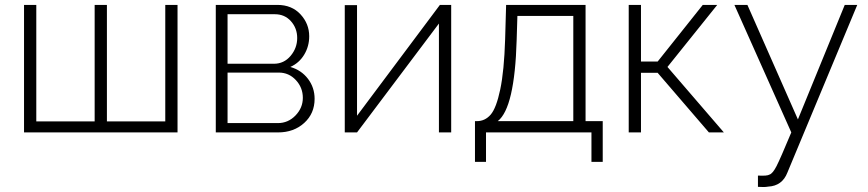

<svg xmlns="http://www.w3.org/2000/svg" viewBox="-20 -540 3538 783"><path d="M78 0V-520H128V-45H366V-520H416V-45H654V-520H704V0Z M860 0V-520H1111Q1170 -520 1205.5 -481.5Q1241 -443 1241 -392Q1241 -351 1220.5 -317Q1200 -283 1164 -267Q1209 -254 1236 -218.5Q1263 -183 1263 -137Q1263 -77 1220.5 -38.5Q1178 0 1114 0ZM908 -280H1097Q1138 -280 1165 -312Q1192 -344 1192 -385Q1192 -425 1166.5 -453.5Q1141 -482 1101 -482H908ZM908 -38H1113Q1155 -38 1185 -69Q1215 -100 1215 -141Q1215 -183 1186.5 -213.5Q1158 -244 1117 -244H908Z M1386 0V-519H1436V-68L1774 -520H1820V0H1770V-444L1436 0Z M1917 120V-46H1925Q1958 -46 1981 -72.5Q2004 -99 2020 -175Q2036 -251 2040 -380L2044 -520H2368V-46H2438V120H2392V0H1962V120ZM2010 -46H2318V-475H2090L2087 -377Q2079 -100 2010 -46Z M2544 0V-520H2594V-289H2662L2846 -520H2905L2702 -267L2932 0H2871L2662 -243H2594V0Z M3071 176Q3109 178 3118 172Q3131 168 3146.5 138Q3162 108 3207 0L2975 -520H3028L3234 -53L3425 -520H3476L3191 164Q3170 218 3113 221Q3097 224 3071 222Z"/></svg>

Font: Raleway-v4020 Light
Style: Regular
Weight: 300
Designer: Matt McInerney, Pablo Impallari, Rodrigo Fuenzalida
Foundry: Matt McInerney, Pablo Impallari, Rodrigo Fuenzalida
Version: Version 4.020;PS 004.020;hotconv 1.0.88;makeotf.lib2.5.64775